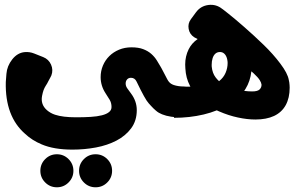

<svg xmlns="http://www.w3.org/2000/svg" viewBox="-20 -497 1255 815"><path d="M807 -114.2C793.9 -124.7 778.2 -129.9 760 -129.9C744.3 -129.9 730.2 -132 717.7 -136.1C713.6 -137.5 709.8 -139.3 706.3 -141.5C700 -145.5 694.6 -151.8 690.1 -160.4L690 -160.5C687.6 -165.1 684.3 -171.4 680.2 -179.3C676.1 -187.2 672.8 -193.5 670.2 -198.4C667.7 -203.3 665.8 -206.7 664.8 -208.5C664.5 -209.1 663 -211.7 660.3 -216.3C660.2 -216.4 660.2 -216.5 660.2 -216.4C654.9 -225.6 650.2 -233.5 646 -240.1C639.5 -250.6 631.5 -260.1 622 -268.4C612.4 -276.8 600.9 -283.5 587.5 -288.5C574.1 -293.6 557.6 -296.1 538 -296.1C519 -296.1 501.5 -292.8 485.4 -286.1C469.4 -279.4 455.6 -270.4 444.1 -259C432.5 -247.6 423.5 -234.2 417 -218.9C410.5 -203.5 407.2 -187.1 407.2 -169.7C407.2 -145.3 414.1 -122.6 427.8 -101.5C434.2 -91.8 440.2 -82.4 445.7 -73.1C450.8 -64.3 453.4 -54.2 453.4 -42.8C453.4 -34.1 450 -27 443 -21.4C435.8 -15.5 425.6 -10.9 412.5 -7.6C399.2 -4.2 383.2 -1.9 364.5 -0.8C345.8 0.4 325.1 0.9 302.4 0.9C265.5 0.9 235.9 -2.7 213.7 -10C200.5 -14.3 189 -20.9 179 -29.6C160.9 -45.4 154 -65.5 158.5 -89.6C160.5 -99.8 162.6 -108.2 165 -114.6C167.5 -121.1 170.4 -127.1 173.9 -132.6C177.4 -138.1 179.4 -141.3 179.9 -142.2C181.2 -144.8 183.3 -148.8 186.2 -154.2C189.1 -159.6 191.7 -164.5 194 -168.7C196.3 -173 197.7 -175.7 198.1 -176.9C203.8 -192.3 203.4 -207.5 196.7 -222.7C190 -237.8 179 -248.4 163.6 -254.6L125.3 -269.8C112.2 -275.1 98.6 -277.1 84.5 -275.8C64.3 -273.9 46.7 -263.6 31.9 -244.9C17.2 -226.2 9 -205.8 7.3 -183.7L4.6 -149C2.2 -51.8 29.5 21.6 86.8 71.3C106 89.5 129.5 104.4 157.2 116C192 130.8 235.6 138.1 287.7 138.1C321.6 138.1 354.7 135.1 387.2 129C419.8 122.9 448.8 113.1 474.5 99.7C500.2 86.3 521 68.9 536.8 47.6C552.6 26.2 560.6 0.5 560.6 -29.5C560.6 -55 552.4 -78.6 536 -100.4C529.9 -108.4 524.5 -115.9 519.8 -122.7C515.5 -128.9 513.4 -135.6 513.4 -142.7C513.4 -149.6 515.5 -155.3 519.6 -160C523.7 -164.5 529.2 -166.8 536 -166.8H536.2C546.8 -166.7 554.7 -161.4 559.7 -150.8C584.2 -99.6 601.3 -68.9 611 -58.7C612.1 -57.4 615.3 -54 620.4 -48.3C625.6 -42.7 629.2 -38.9 631.2 -37C633.3 -35 636.5 -32.1 641 -28.1C645.4 -24.2 649.7 -21 654 -18.5C658.3 -16 662.9 -13.7 668 -11.7C689.9 -2.8 719 1.7 755.3 1.7C775.6 1.7 792.6 -4.5 806.2 -16.7C819.7 -29 826.5 -44.8 826.5 -64.1C826.5 -87 820 -103.7 807 -114.2ZM151.3 227.9C151.3 247.3 158.2 263.8 171.9 277.5C185.6 291.2 202.1 298 221.5 298C240.8 298 257.3 291.2 271 277.5C284.7 263.8 291.6 247.3 291.6 227.9C291.6 208.6 284.7 192 271 178.3C257.3 164.6 240.8 157.8 221.5 157.8C202.1 157.8 185.6 164.6 171.9 178.3C158.2 192 151.3 208.6 151.3 227.9ZM315.6 227.9C315.6 247.3 322.4 263.8 336.1 277.5C349.8 291.2 366.3 298 385.7 298C405.1 298 421.6 291.2 435.3 277.5C449 263.8 455.8 247.3 455.8 227.9C455.8 208.6 449 192 435.3 178.3C421.6 164.6 405.1 157.8 385.7 157.8C366.3 157.8 349.8 164.6 336.1 178.3C322.4 192 315.6 208.6 315.6 227.9Z M719.5 -15.6 718.4 3.1C762.7 3.1 804.7 -1.6 844.4 -11C864.2 -15.7 882.8 -21.6 900.2 -28.6C903.4 -27.1 906.7 -25.6 910.2 -24.1C936.5 -12.6 963 -4 989.6 1.7C1016.3 7.5 1041.1 10.3 1064 10.3C1095.3 10.3 1121.8 5.3 1143.5 -4.9C1165.1 -15.1 1181.6 -30.4 1192.8 -50.7C1204 -71.1 1209.6 -95.9 1209.6 -125.1C1209.6 -128.5 1209.4 -132.1 1209.1 -136C1208.7 -143.4 1207.6 -150.9 1205.7 -158.4C1202.6 -176.5 1190.8 -199.2 1170.3 -226.5C1149.8 -253.9 1125.9 -280.7 1098.6 -307.1C1071.3 -333.5 1044.4 -358.2 1018 -381.3C991.6 -404.4 969.1 -423.4 950.6 -438.1C932 -452.9 923.1 -459.8 923.8 -458.8C906.5 -472.9 886.9 -478.6 864.8 -475.9C842.6 -473.1 825 -462.7 811.8 -444.7L790.3 -415.5C781.2 -403.2 778 -389.4 780.8 -374.3C783.5 -359.2 791.2 -347.5 804.1 -339L818.9 -331.2C802.2 -319.7 789.6 -305.3 781 -288.2C771.1 -268.3 766.1 -246.7 766.1 -223.2C766.1 -218.3 766.3 -212.8 766.8 -206.7C768.2 -179.5 774.6 -155 786.1 -133.3C786.3 -132.8 786.8 -132 787.3 -131.1C787.8 -130.1 788.2 -129.5 788.3 -129.3C770.1 -128.7 749.4 -128.4 726.2 -128.4L725.7 -119.5ZM932.1 -269.1C937.1 -264.4 940.7 -258.2 943.1 -250.3C944.5 -245.7 945.5 -240.5 946 -234.7C946.1 -232.5 946.2 -230.8 946.2 -229.4C946.2 -215.3 943.3 -201.5 937.6 -188C931.8 -174.4 922.8 -162.8 910.6 -153.1C910.5 -153 910.2 -152.8 909.8 -152.5C904.5 -157.4 899.6 -162.7 895.3 -168.4C885.9 -180.8 880.4 -196.1 878.7 -214.3C878.6 -217.1 878.5 -219.5 878.5 -221.4C878.5 -231.9 879.8 -241.3 882.4 -249.6C885 -257.9 888.9 -264.5 894.1 -269.1C899.3 -273.8 905.9 -276.2 913.7 -276.2C921 -276.2 927.1 -273.8 932.1 -269.1ZM1016.5 -111.2C1018.9 -114.6 1020.8 -117.4 1022.1 -119.6C1035.7 -141.5 1044 -166.3 1047 -194.2C1050.5 -191.3 1053.5 -188.6 1056.2 -186.2C1068.7 -174.7 1077.6 -164.8 1082.8 -156.4C1086.9 -149.9 1089.4 -143.6 1090.2 -137.5C1090.2 -129.3 1087.3 -122.5 1081.7 -117.1C1075.9 -111.6 1065.5 -108.9 1050.3 -108.9C1040.1 -108.9 1028.9 -109.6 1016.5 -111.2Z"/></svg>

Font: Qalbi
Style: Regular
Weight: 400
Version: Version 001.000